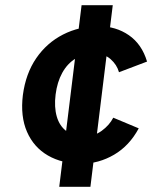

<svg xmlns="http://www.w3.org/2000/svg" viewBox="-20 -720 613 739"><path d="M294 -90Q219 -90 164.5 -121.5Q110 -153 84 -212.5Q58 -272 68 -354Q79 -437 119.5 -496Q160 -555 222.5 -587Q285 -619 360 -619Q426 -619 476 -584.5Q526 -550 546 -483L438 -442Q430 -471 405.5 -492.5Q381 -514 343 -514Q302 -514 270.5 -494.5Q239 -475 219.5 -439.5Q200 -404 194 -356Q188 -308 198.5 -271.5Q209 -235 236 -215Q263 -195 303 -195Q342 -195 371.5 -216.5Q401 -238 416 -267L514 -226Q478 -159 419 -124.5Q360 -90 294 -90ZM208 -1 294 -700H414L328 -1Z"/></svg>

Font: Inclusive Sans SemiBold
Style: Italic
Weight: 600
Italic angle: -7°
Designer: Olivia King
Foundry: Olivia King
Version: Version 2.004